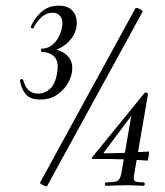

<svg xmlns="http://www.w3.org/2000/svg" viewBox="-20 -655 583 679"><path d="M158 -474V-483Q181 -481 200 -471.5Q219 -462 229 -443.5Q239 -425 234 -397Q230 -375 215.5 -353.5Q201 -332 178 -317.5Q155 -303 123 -303Q85 -303 69.5 -323.5Q54 -344 51 -370Q50 -374 55.5 -375Q61 -376 62 -372Q65 -361 70.5 -350Q76 -339 87.5 -331.5Q99 -324 116 -324Q138 -324 157 -341Q176 -358 182 -398Q189 -437 172.5 -454Q156 -471 128 -471Q125 -471 125 -477Q125 -483 128 -483Q147 -483 162 -494Q177 -505 186.5 -522.5Q196 -540 199 -558Q204 -583 194 -596.5Q184 -610 165 -610Q144 -610 126.5 -594Q109 -578 99 -557Q98 -553 93 -555Q88 -557 89 -561Q102 -591 126.5 -613Q151 -635 188 -635Q224 -635 240 -612.5Q256 -590 250 -558Q246 -536 232 -518Q218 -500 198.5 -488.5Q179 -477 158 -474ZM146 4Q145 5 138.5 2.5Q132 0 126.5 -3.5Q121 -7 121 -8L459 -626Q461 -628 467.5 -626Q474 -624 480 -620Q486 -616 484 -613ZM355 2Q351 2 351 -4Q351 -10 355 -10Q386 -10 395.5 -15.5Q405 -21 409 -41L446 -256L468 -277L348 -117Q344 -113 350 -113Q384 -113 409 -114Q434 -115 457 -116.5Q480 -118 506 -119Q508 -119 507 -111Q506 -103 504.5 -95Q503 -87 501 -87Q464 -90 419.5 -91.5Q375 -93 307 -93Q306 -93 305 -95.5Q304 -98 306 -99L491 -326Q493 -329 498.5 -327Q504 -325 503 -320L455 -41Q451 -22 455.5 -16Q460 -10 487 -10Q492 -10 492 -4Q492 2 487 2Q474 2 460.5 1Q447 0 429 0Q408 0 389 1Q370 2 355 2Z"/></svg>

Font: Cormorant Medium
Style: Italic
Weight: 500
Italic angle: -10°
Designer: Christian Thalmann (Catharsis Fonts)
Foundry: Catharsis Fonts
Version: Version 4.000